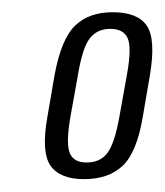

<svg xmlns="http://www.w3.org/2000/svg" viewBox="-20 -700 263 306"><path d="M114 -414.5Q153 -414.5 175.5 -435.8Q198 -457 207.5 -513.5L219 -580.5Q228.5 -637.5 214 -659Q199.5 -680.5 159.5 -680.5Q121.5 -680.5 99.5 -659Q77.5 -637.5 67 -580.5L55.5 -513.5Q45.5 -457.5 60.5 -436Q75.5 -414.5 114 -414.5ZM118 -441Q97.5 -441 91.2 -456Q85 -471 92 -512.5L104.5 -582Q111.5 -624 123.2 -639Q135 -654 155.5 -654Q177 -654 183.5 -639Q190 -624 182.5 -582L170 -512.5Q162.5 -471 151 -456Q139.5 -441 118 -441Z"/></svg>

Font: Anybody ExtraCondensed Light
Style: Italic
Weight: 300
Width: 2
Italic angle: -10°
Version: Version 1.113;gftools[0.9.25]